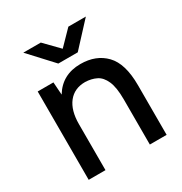

<svg xmlns="http://www.w3.org/2000/svg" viewBox="-165 -821 890 941"><g transform="rotate(-30 280.5 -350.0)"><path d="M66 0V-500H155L160 -428Q211 -512 314 -512Q402 -512 454.5 -457.5Q507 -403 507 -281V0H412V-256Q412 -323 396 -359.5Q380 -396 352.5 -409.5Q325 -423 290 -424Q229 -424 195 -381Q161 -338 161 -260V0ZM222 -568 100 -700H199L277 -620L355 -700H454L332 -568Z"/></g></svg>

Font: Figtree Medium
Style: Regular
Weight: 500
Designer: Erik Kennedy
Foundry: Erik Kennedy
Version: Version 2.001; ttfautohint (v1.8.4.7-5d5b);gftools[0.9.27]